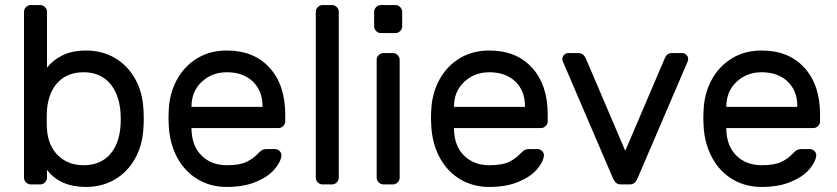

<svg xmlns="http://www.w3.org/2000/svg" viewBox="-20 -730 3312 760"><path d="M549 -261Q549 -238 548 -228Q545 -156 514.5 -102Q484 -48 433.5 -19Q383 10 321 10Q217 10 166 -58V-27Q166 -16 158 -8Q150 0 139 0H102Q91 0 83 -8Q75 -16 75 -27V-683Q75 -694 83 -702Q91 -710 102 -710H139Q150 -710 158 -702Q166 -694 166 -683V-462Q188 -491 226.5 -510.5Q265 -530 321 -530Q384 -530 434 -501Q484 -472 514.5 -418.5Q545 -365 548 -293Q549 -283 549 -261ZM457 -232Q458 -242 458 -260Q458 -345 419.5 -394.5Q381 -444 311 -444Q248 -444 210 -405Q172 -366 166 -296Q165 -286 165 -257Q165 -227 166 -217Q171 -152 210.5 -114Q250 -76 311 -76Q376 -76 414 -117.5Q452 -159 457 -232Z M1109 -277V-250Q1109 -239 1101 -231Q1093 -223 1082 -223H738V-217Q740 -151 778.5 -113.5Q817 -76 878 -76Q928 -76 955.5 -89Q983 -102 1005 -126Q1013 -134 1019.5 -137Q1026 -140 1037 -140H1067Q1079 -140 1087 -132Q1095 -124 1094 -113Q1090 -86 1064.5 -57.5Q1039 -29 991.5 -9.5Q944 10 878 10Q814 10 764 -19.5Q714 -49 684.5 -101Q655 -153 649 -218Q647 -248 647 -264Q647 -280 649 -310Q655 -372 684.5 -422Q714 -472 763.5 -501Q813 -530 878 -530Q985 -530 1047 -462Q1109 -394 1109 -277ZM1019 -307V-310Q1019 -371 980.5 -407.5Q942 -444 878 -444Q820 -444 779.5 -407Q739 -370 738 -310V-307Z M1294 0H1257Q1246 0 1238 -8Q1230 -16 1230 -27V-683Q1230 -694 1238 -702Q1246 -710 1257 -710H1294Q1305 -710 1313 -702Q1321 -694 1321 -683V-27Q1321 -16 1313 -8Q1305 0 1294 0Z M1545 -599H1488Q1477 -599 1469 -607Q1461 -615 1461 -626V-683Q1461 -694 1469 -702Q1477 -710 1488 -710H1545Q1556 -710 1564 -702Q1572 -694 1572 -683V-626Q1572 -615 1564 -607Q1556 -599 1545 -599ZM1535 0H1498Q1487 0 1479 -8Q1471 -16 1471 -27V-493Q1471 -504 1479 -512Q1487 -520 1498 -520H1535Q1546 -520 1554 -512Q1562 -504 1562 -493V-27Q1562 -16 1554 -8Q1546 0 1535 0Z M2148 -277V-250Q2148 -239 2140 -231Q2132 -223 2121 -223H1777V-217Q1779 -151 1817.5 -113.5Q1856 -76 1917 -76Q1967 -76 1994.5 -89Q2022 -102 2044 -126Q2052 -134 2058.5 -137Q2065 -140 2076 -140H2106Q2118 -140 2126 -132Q2134 -124 2133 -113Q2129 -86 2103.5 -57.5Q2078 -29 2030.5 -9.5Q1983 10 1917 10Q1853 10 1803 -19.5Q1753 -49 1723.5 -101Q1694 -153 1688 -218Q1686 -248 1686 -264Q1686 -280 1688 -310Q1694 -372 1723.5 -422Q1753 -472 1802.5 -501Q1852 -530 1917 -530Q2024 -530 2086 -462Q2148 -394 2148 -277ZM2058 -307V-310Q2058 -371 2019.5 -407.5Q1981 -444 1917 -444Q1859 -444 1818.5 -407Q1778 -370 1777 -310V-307Z M2504 -25 2703 -489Q2704 -492 2704 -496Q2704 -506 2697 -513Q2690 -520 2680 -520H2639Q2619 -520 2610 -496L2455 -133L2300 -496Q2291 -520 2267 -520H2230Q2220 -520 2213 -513Q2206 -506 2206 -496Q2206 -492 2207 -489L2406 -25Q2416 0 2437 0H2474Q2494 0 2504 -25Z M3226 -277V-250Q3226 -239 3218 -231Q3210 -223 3199 -223H2855V-217Q2857 -151 2895.5 -113.5Q2934 -76 2995 -76Q3045 -76 3072.5 -89Q3100 -102 3122 -126Q3130 -134 3136.5 -137Q3143 -140 3154 -140H3184Q3196 -140 3204 -132Q3212 -124 3211 -113Q3207 -86 3181.5 -57.5Q3156 -29 3108.5 -9.5Q3061 10 2995 10Q2931 10 2881 -19.5Q2831 -49 2801.5 -101Q2772 -153 2766 -218Q2764 -248 2764 -264Q2764 -280 2766 -310Q2772 -372 2801.5 -422Q2831 -472 2880.5 -501Q2930 -530 2995 -530Q3102 -530 3164 -462Q3226 -394 3226 -277ZM3136 -307V-310Q3136 -371 3097.5 -407.5Q3059 -444 2995 -444Q2937 -444 2896.5 -407Q2856 -370 2855 -310V-307Z"/></svg>

Font: Rubik
Style: Regular
Weight: 400
Designer: Hubert & Fischer
Foundry: Hubert & Fischer
Version: Version 1.100